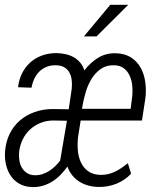

<svg xmlns="http://www.w3.org/2000/svg" viewBox="-25 -756 632 786"><path d="M377 9.3Q355.5 8.8 335.9 3.4Q316.4 -2 299.8 -12.5Q283.2 -22.9 270.8 -38.3Q258.3 -53.7 251 -74.2Q238.3 -56.2 223.1 -40.5Q208 -24.9 190.2 -13.7Q172.4 -2.4 151.9 3.9Q131.3 10.3 108.4 9.8Q77.6 9.3 55.7 -2.9Q33.7 -15.1 19.8 -35.2Q5.9 -55.2 -0.2 -81.1Q-6.3 -106.9 -4.4 -134.8Q-1.5 -175.3 14.4 -207.8Q30.3 -240.2 56.4 -262.7Q82.5 -285.2 116.9 -297.4Q151.4 -309.6 191.4 -309.6L256.3 -308.6L268.6 -392.1Q270.5 -410.6 268.6 -427.7Q266.6 -444.8 259.5 -458.3Q252.4 -471.7 239 -480Q225.6 -488.3 204.1 -488.8Q182.6 -489.3 165.8 -482.4Q148.9 -475.6 136.2 -463.1Q123.5 -450.7 115.5 -433.6Q107.4 -416.5 104 -397L48.8 -398.9Q52.7 -431.2 65.9 -457Q79.1 -482.9 99.9 -501.2Q120.6 -519.5 148.4 -529.3Q176.3 -539.1 209 -538.6Q227.5 -538.1 245.1 -533.9Q262.7 -529.8 277.3 -521.5Q292 -513.2 303.2 -499.8Q314.5 -486.3 320.3 -467.8Q344.2 -499 375.7 -518.8Q407.2 -538.6 448.2 -538.1Q486.3 -537.1 511.5 -520.8Q536.6 -504.4 551 -478.3Q565.4 -452.1 569.8 -419.7Q574.2 -387.2 570.3 -354.5L556.2 -262.7H305.2L294.9 -197.3Q291.5 -170.4 293.5 -142.8Q295.4 -115.2 305.7 -92.5Q315.9 -69.8 335.7 -55.2Q355.5 -40.5 388.7 -40Q404.8 -40 419.4 -43.7Q434.1 -47.4 447.5 -54Q460.9 -60.5 473.6 -69.3Q486.3 -78.1 498.5 -87.9L511.7 -44.9Q485.4 -17.1 450.4 -3.4Q415.5 10.3 377 9.3ZM119.6 -38.6Q135.3 -38.6 149.7 -43.5Q164.1 -48.3 177 -56.6Q189.9 -64.9 200.9 -75.7Q211.9 -86.4 221.2 -98.1L249 -261.7L190.9 -262.7Q163.1 -262.2 139.2 -252.2Q115.2 -242.2 96.9 -224.9Q78.6 -207.5 67.4 -184.1Q56.2 -160.6 53.2 -132.8Q51.8 -115.2 54.4 -98.4Q57.1 -81.5 65.2 -68.4Q73.2 -55.2 86.7 -46.9Q100.1 -38.6 119.6 -38.6ZM310.5 -310.5H509.8L516.6 -364.3Q518.6 -384.3 516.4 -406Q514.2 -427.7 505.9 -446Q497.6 -464.4 482.2 -476.3Q466.8 -488.3 442.4 -488.8Q410.6 -489.7 388.2 -474.1Q365.7 -458.5 350.6 -434.3Q335.4 -410.2 326.7 -381.3Q317.9 -352.5 313.5 -327.1ZM426.3 -736.3H500L370.1 -606.9H318.4Z"/></svg>

Font: Roboto Mono Light
Style: Italic
Weight: 300
Designer: Google
Version: Version 2.000985; 2015; ttfautohint (v1.3)